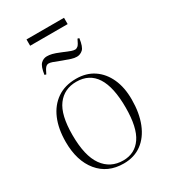

<svg xmlns="http://www.w3.org/2000/svg" viewBox="-207 -943 930 1055"><g transform="rotate(-30 257.5 -415.0)"><path d="M260 14Q159 14 100.5 -57Q42 -128 42 -248Q42 -331 68 -392Q94 -453 143.5 -487Q193 -521 264 -521Q329 -521 375.5 -489.5Q422 -458 447.5 -402Q473 -346 473 -270Q473 -184 447.5 -120Q422 -56 374.5 -21Q327 14 260 14ZM266 -2Q340 -2 381 -61.5Q422 -121 422 -248Q422 -506 257 -506Q180 -506 136.5 -448Q93 -390 93 -263Q93 -130 139 -66Q185 -2 266 -2ZM137 -804V-844H375V-804ZM330 -623Q314 -623 295.5 -629Q277 -635 250 -645Q212 -660 198.5 -664.5Q185 -669 176 -669Q165 -669 156.5 -660Q148 -651 135 -623L125 -626Q132 -676 148.5 -692Q165 -708 187 -708Q202 -708 219 -704Q236 -700 267 -687Q305 -671 318 -666.5Q331 -662 341 -662Q350 -662 359 -669.5Q368 -677 382 -708L392 -705Q385 -653 368 -638Q351 -623 330 -623Z"/></g></svg>

Font: Literata 72pt ExtraLight
Style: Regular
Weight: 200
Designer: Latin by Veronika Burian and Jose Scaglione. Greek by Irene Vlachou. Cyrillic by Vera Evstafieva.
Foundry: TypeTogether
Version: Version 3.002